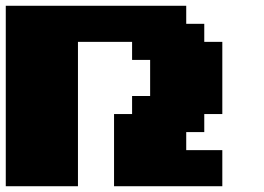

<svg xmlns="http://www.w3.org/2000/svg" viewBox="-20 -645 915 665"><path d="M375 0H750V-125H625V-187.5H687.5V-250H750V-500H687.5V-562.5H625V-625H0V0H250V-500H437.5V-437.5H500V-312.5H437.5V-250H375Z"/></svg>

Font: Faithful 32x
Style: Bold
Weight: 400
Foundry: Faithful Resource Pack
Version: Version 1.0; January 27, 2023